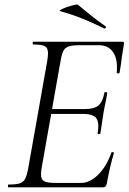

<svg xmlns="http://www.w3.org/2000/svg" viewBox="-20 -804 554 824"><path d="M16 -12Q49 -12 64.5 -17Q80 -22 87.5 -36Q95 -50 101 -81L183 -544Q186 -564 186 -576Q186 -598 173 -605.5Q160 -613 123 -613Q120 -613 120 -619Q120 -625 123 -625H506Q514 -625 512 -616L503 -559Q499 -523 493 -492Q492 -488 486 -489Q480 -490 481 -493Q482 -501 482 -516Q482 -559 462 -584.5Q442 -610 405 -610H323Q291 -610 275.5 -605Q260 -600 252.5 -586.5Q245 -573 240 -543L159 -85Q156 -67 156 -55Q156 -34 169 -26.5Q182 -19 219 -19H329Q366 -19 402 -55Q438 -91 458 -149Q459 -152 464.5 -151Q470 -150 469 -147Q454 -100 438 -15Q436 -7 432.5 -3.5Q429 0 422 0H16Q14 0 14 -6Q14 -12 16 -12ZM399 -233Q402 -250 402 -263Q402 -291 387 -303Q372 -315 338 -315H174L177 -336H345Q384 -336 402.5 -351.5Q421 -367 428 -406Q428 -409 434 -409Q436 -409 438.5 -407.5Q441 -406 440 -404Q436 -376 431 -356L425 -325L419 -286Q419 -283 411 -232Q410 -228 404 -228.5Q398 -229 399 -233ZM239 -756Q231 -758 248 -766Q265 -774 287.5 -780Q310 -786 314 -784Q321 -778 356.5 -749Q392 -720 433 -691Q435 -689 435 -688Q435 -685 432.5 -683Q430 -681 427 -682Q378 -706 335 -723.5Q292 -741 239 -756Z"/></svg>

Font: Cormorant Infant
Style: Italic
Weight: 400
Italic angle: -10°
Designer: Christian Thalmann (Catharsis Fonts)
Foundry: Catharsis Fonts
Version: Version 4.000